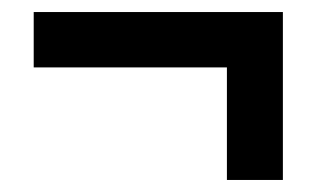

<svg xmlns="http://www.w3.org/2000/svg" viewBox="-20 -419 531 319"><path d="M450 -399V-120H357V-307H36V-399Z"/></svg>

Font: Noto Sans Condensed SemiBold
Style: Regular
Weight: 600
Width: 3
Designer: Monotype Design Team
Foundry: Monotype Imaging Inc.
Version: Version 2.013; ttfautohint (v1.8.4.7-5d5b)